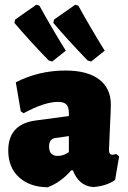

<svg xmlns="http://www.w3.org/2000/svg" viewBox="-20 -783 543 814"><path d="M259 -568 201 -522 186 -527Q103 -613 41 -686L44 -700L134 -763L147 -759Q200 -663 259 -568ZM424 -568 366 -522 351 -527Q268 -613 206 -686L209 -700L299 -763L312 -759Q365 -663 424 -568ZM258 -484Q350 -484 400 -446.5Q450 -409 450 -339Q450 -322 446 -241Q442 -160 442 -148Q442 -127 456 -127Q462 -127 473 -130L485 -120L468 -20Q431 6 375 10Q314 5 289 -61H282Q238 -10 182 11Q106 10 60.5 -31.5Q15 -73 15 -145Q15 -256 130 -272L272 -291V-303Q272 -329 261.5 -340Q251 -351 225 -351Q169 -351 80 -303L68 -311L47 -434Q144 -484 258 -484ZM272 -206 215 -198Q188 -194 188 -162Q188 -122 225 -122Q249 -122 272 -138Z"/></svg>

Font: Alegreya Sans SC Black
Style: Regular
Weight: 900
Designer: Juan Pablo del Peral
Foundry: Huerta Tipografica
Version: Version 2.007